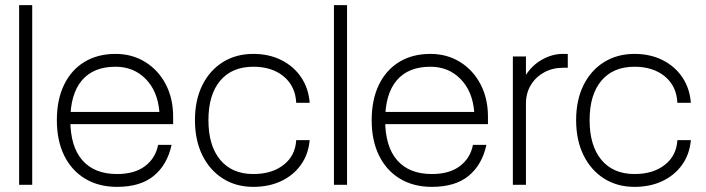

<svg xmlns="http://www.w3.org/2000/svg" viewBox="-20 -720 2752 748"><path d="M54.5 -700V0H105.5V-700Z M201.5 -252Q201.5 -172 230.2 -113.8Q259 -55.5 311.8 -23.8Q364.5 8 436 8Q527 8 579.2 -35Q631.5 -78 648.5 -155.5H596Q586 -104 545.2 -73Q504.5 -42 436 -42Q347.5 -42 300.8 -95.8Q254 -149.5 254 -252Q254 -353.5 299 -406.8Q344 -460 430 -460Q501 -460 547.8 -412.2Q594.5 -364.5 601 -284H245.5V-236.5H654.5V-265.5Q654.5 -336.5 625.8 -391.5Q597 -446.5 546.2 -478.2Q495.5 -510 430 -510Q360.5 -510 309 -478.8Q257.5 -447.5 229.5 -389.5Q201.5 -331.5 201.5 -252Z M739.5 -252Q739.5 -174 768.2 -115.5Q797 -57 848.2 -24.5Q899.5 8 967 8Q1028 8 1075.5 -14.5Q1123 -37 1152.2 -77.8Q1181.5 -118.5 1186.5 -174H1134Q1130.5 -113.5 1085 -77.8Q1039.5 -42 967 -42Q884 -42 838 -97.2Q792 -152.5 792 -252Q792 -351 837.8 -405.5Q883.5 -460 967 -460Q1040 -460 1085.5 -422Q1131 -384 1134 -319.5H1186.5Q1182 -376.5 1153 -419.2Q1124 -462 1076 -486Q1028 -510 967 -510Q899.5 -510 848.2 -478Q797 -446 768.2 -388Q739.5 -330 739.5 -252Z M1281 -700V0H1332V-700Z M1428 -252Q1428 -172 1456.8 -113.8Q1485.5 -55.5 1538.2 -23.8Q1591 8 1662.5 8Q1753.5 8 1805.8 -35Q1858 -78 1875 -155.5H1822.5Q1812.5 -104 1771.8 -73Q1731 -42 1662.5 -42Q1574 -42 1527.2 -95.8Q1480.5 -149.5 1480.5 -252Q1480.5 -353.5 1525.5 -406.8Q1570.5 -460 1656.5 -460Q1727.5 -460 1774.2 -412.2Q1821 -364.5 1827.5 -284H1472V-236.5H1881V-265.5Q1881 -336.5 1852.2 -391.5Q1823.5 -446.5 1772.8 -478.2Q1722 -510 1656.5 -510Q1587 -510 1535.5 -478.8Q1484 -447.5 1456 -389.5Q1428 -331.5 1428 -252Z M2192 -456V-510H2172.5Q2131 -510 2091.2 -487.5Q2051.5 -465 2025.5 -423Q1999.5 -381 1999.5 -322.5L2029 -316.5Q2029 -357.5 2048.2 -389Q2067.5 -420.5 2100.2 -438.2Q2133 -456 2173.5 -456ZM1978 -500V0H2029V-500Z M2224.5 -252Q2224.5 -174 2253.2 -115.5Q2282 -57 2333.2 -24.5Q2384.5 8 2452 8Q2513 8 2560.5 -14.5Q2608 -37 2637.2 -77.8Q2666.5 -118.5 2671.5 -174H2619Q2615.5 -113.5 2570 -77.8Q2524.5 -42 2452 -42Q2369 -42 2323 -97.2Q2277 -152.5 2277 -252Q2277 -351 2322.8 -405.5Q2368.5 -460 2452 -460Q2525 -460 2570.5 -422Q2616 -384 2619 -319.5H2671.5Q2667 -376.5 2638 -419.2Q2609 -462 2561 -486Q2513 -510 2452 -510Q2384.5 -510 2333.2 -478Q2282 -446 2253.2 -388Q2224.5 -330 2224.5 -252Z"/></svg>

Font: Overused Grotesk Light
Style: Regular
Weight: 300
Designer: RandomMaerks
Version: Version 0.005